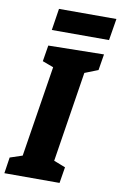

<svg xmlns="http://www.w3.org/2000/svg" viewBox="-104 -957 636 1011"><g transform="rotate(10 214.0 -451.0)"><path d="M402 -707 388 -621 317 -593 241 -110 303 -86 289 0H-6L7 -86L73 -108L150 -594L91 -616L105 -702ZM127 -902H434L415 -786H109Z"/></g></svg>

Font: Bitter Pro ExtraBold
Style: Italic
Weight: 800
Italic angle: -9°
Designer: Sol Matas, and Bitter project Authors
Foundry: Sol Matas
Version: Version 1.010